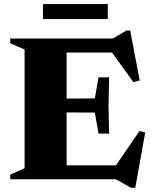

<svg xmlns="http://www.w3.org/2000/svg" viewBox="-20 -860 732 921"><path d="M503.5 -489 500.5 -354 503.5 -219H452.5L435 -320L209 -321V-386.5L435 -388L452.5 -489ZM650 -474 620 -466 495.5 -638 548 -608H199.5V-675H521L586.5 -713.5H604.5ZM517.5 -39.5 649 -231.5 676.5 -224.5 629 40.5H608L536 0H199.5V-67H557.5ZM29 0V-22.5L98 -53V-622.5L29 -652.5V-675H299.5V0ZM186 -768.5V-840.5H497V-768.5Z"/></svg>

Font: Newsreader 24pt ExtraBold
Style: Regular
Weight: 800
Designer: Hugues Gentile
Foundry: Production Type
Version: Version 1.003